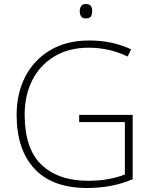

<svg xmlns="http://www.w3.org/2000/svg" viewBox="-20 -928 762 958"><path d="M375 -355H642V-34Q592 -12 534.5 -1Q477 10 414 10Q242 10 152.5 -85.5Q63 -181 63 -355Q63 -462 106 -545.5Q149 -629 230.5 -677.5Q312 -726 425 -726Q483 -726 535 -715Q587 -704 634 -682L617 -646Q569 -669 520.5 -679.5Q472 -690 424 -690Q324 -690 252 -647Q180 -604 141.5 -528.5Q103 -453 103 -356Q103 -186 187 -106Q271 -26 420 -26Q476 -26 521 -34.5Q566 -43 603 -57V-319H375ZM408 -908Q427 -908 433.5 -898Q440 -888 440 -872Q440 -856 433.5 -846Q427 -836 408 -836Q392 -836 385 -846Q378 -856 378 -872Q378 -888 385 -898Q392 -908 408 -908Z"/></svg>

Font: Noto Sans Thai ExtraLight
Style: Regular
Weight: 200
Designer: Monotype Design Team
Foundry: Monotype Imaging Inc.
Version: Version 2.001; ttfautohint (v1.8.4.7-5d5b)